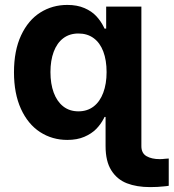

<svg xmlns="http://www.w3.org/2000/svg" viewBox="-20 -557 702 776"><path d="M406.7 33.6V-3.8H551.4V33.6Q551.4 62.2 572.2 74.2Q593 86.2 625.8 86.2Q636.3 86.2 648.3 84.6L662 83.7V193.8Q656.7 195.1 643.3 196.2Q617.6 199.2 586.6 199.2Q532.6 199.2 492.9 183.8Q453.2 168.4 430 131.7Q406.7 95.1 406.7 33.6ZM36.5 -264.8Q36.5 -352.8 65.3 -414.2Q94.1 -475.7 142.9 -506.4Q191.6 -537.1 252 -537.1Q291.9 -537.1 321.4 -524.3Q350.8 -511.6 369.1 -491.8Q387.5 -472.1 399.6 -447.4L402.5 -441.3H465.1V-84.4H402.5L399.6 -78.3Q387 -54.1 368.4 -35.3Q349.8 -16.5 320.7 -4Q291.5 8.5 252.1 8.5Q191.1 8.5 142 -23.2Q93 -55 64.7 -116.9Q36.5 -178.9 36.5 -264.8ZM406.7 -3.8V-122.1L443.3 -263.1L409.1 -418.5V-530.3H551.4V-3.8ZM410.8 -265.6Q410.8 -313.6 397.5 -348.7Q384.3 -383.8 358.7 -402.7Q333.1 -421.6 297 -421.6Q260.9 -421.6 235.5 -402.3Q210.2 -382.9 197 -347.6Q183.9 -312.3 183.9 -265.6Q183.9 -218.5 197 -182.8Q210.2 -147 235.5 -127Q260.9 -107 297 -107Q332.7 -107 358.3 -126.6Q383.9 -146.2 397.3 -182.2Q410.8 -218.2 410.8 -265.6Z"/></svg>

Font: Pretendard JP Variable
Style: Regular
Weight: 400
Designer: Base glyphs from Inter by Rasmus Andersson; Hangul glyphs from Noto Sans CJK(Source Han Sans) by Jang Soo-young and Kang
Foundry: Kil Hyung-jin
Version: Version 1.307;Glyphs 3.2 (3192)